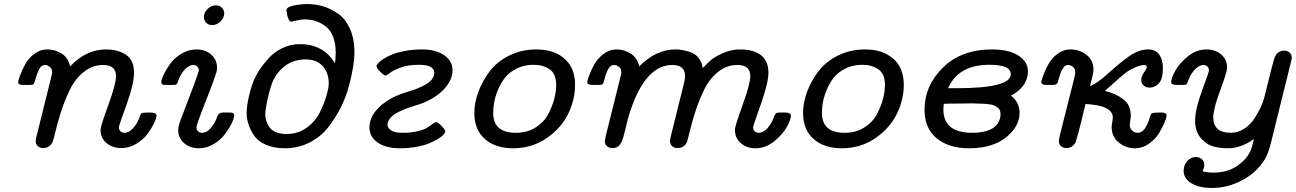

<svg xmlns="http://www.w3.org/2000/svg" viewBox="-20 -720 6344 940"><path d="M68.8 -317.9Q68.8 -324.7 77.4 -348.4Q85.9 -372.1 101.6 -402.1Q117.2 -432.1 146.5 -455.1Q175.8 -478 211.9 -478Q249 -478 281.5 -458Q314 -438 323.2 -395Q401.4 -478 499 -478Q557.1 -478 596.7 -451.9Q636.2 -425.8 636.2 -363.8Q636.2 -309.6 599.1 -206.8Q562 -104 562 -97.2Q562 -85 569.6 -77.4Q577.1 -69.8 588.9 -69.8Q610.8 -69.8 631.8 -92.5Q652.8 -115.2 665 -150.9Q668.9 -164.1 675 -166.5Q681.2 -168.9 704.1 -168.9H716.8Q745.6 -168.9 746.1 -154.8Q746.1 -142.6 734.6 -117.7Q723.1 -92.8 702.6 -64.9Q682.1 -37.1 647.5 -16.1Q612.8 4.9 574.2 4.9Q531.2 4.9 501.7 -19.5Q472.2 -43.9 472.2 -84Q472.2 -102.1 510 -205.1Q547.9 -308.1 547.9 -347.2Q547.9 -402.3 483.9 -401.9Q432.1 -401.9 389.6 -367.4Q347.2 -333 321.5 -279.5Q295.9 -226.1 279.5 -175.5Q263.2 -125 252.2 -79.1Q241.2 -33.2 237.8 -25.9Q223.6 4.9 190.9 4.9Q175.8 4.9 165.3 -4.6Q154.8 -14.2 154.8 -28.8Q154.8 -40 158.2 -49.8L231.9 -347.2Q234.9 -358.4 234.9 -367.2Q234.9 -383.3 223.9 -392.6Q212.9 -401.9 200.2 -401.9Q182.1 -401.9 171.6 -380.9Q161.1 -359.9 154.5 -335.4Q147.9 -311 143.1 -307.1Q139.2 -304.2 124 -304.2H94.2Q68.8 -303.7 68.8 -317.9Z M769.5 -317.9Q769.5 -330.1 781.7 -355.5Q793.9 -380.9 814.2 -408.9Q834.5 -437 869.1 -457.5Q903.8 -478 941.9 -478Q984.9 -478 1013.7 -453.1Q1042.5 -428.2 1042.5 -388.2V-381.8Q1042.5 -364.7 992.2 -237.3Q941.9 -109.9 941.9 -97.2Q941.9 -85 949.7 -77.4Q957.5 -69.8 968.8 -69.8Q992.7 -69.8 1013.2 -94.5Q1033.7 -119.1 1044.9 -151.9Q1051.8 -168.9 1069.8 -168.9H1107.9Q1127 -168.9 1126.5 -154.8Q1126.5 -141.6 1114.5 -116.7Q1102.5 -91.8 1081.5 -63.5Q1060.5 -35.2 1026.1 -14.6Q991.7 5.9 953.6 5.9Q910.6 5.9 881.6 -19Q852.5 -43.9 852.5 -84Q852.5 -100.1 864.7 -133.8Q953.6 -364.7 953.6 -375Q953.6 -386.2 946 -394Q938.5 -401.9 926.8 -401.9Q906.7 -401.9 887.7 -382.8Q868.7 -363.8 856.9 -335.9Q855 -331.1 852.3 -323.5Q849.6 -315.9 848.6 -314Q847.7 -312 844.7 -308.6Q841.8 -305.2 837.6 -304.7Q833.5 -304.2 826.7 -304.2H787.6Q769.5 -303.7 769.5 -317.9ZM978.5 -637.2Q978.5 -658.2 996.1 -676Q1013.7 -693.8 1036.6 -693.8Q1053.7 -693.8 1065.7 -682.9Q1077.6 -671.9 1077.6 -653.8Q1077.6 -632.8 1059.6 -615Q1041.5 -597.2 1018.6 -597.2Q1000.5 -597.2 989.5 -608.6Q978.5 -620.1 978.5 -637.2Z M1187.5 -167Q1187.5 -202.1 1200 -254.2Q1212.4 -306.2 1228.5 -338.9Q1237.3 -358.9 1252.4 -381.3Q1267.6 -403.8 1294.7 -434.3Q1321.8 -464.8 1362.1 -484.4Q1402.3 -503.9 1448.7 -503.9Q1564 -503.9 1619.6 -410.2Q1623.5 -432.1 1623.5 -463.9Q1623.5 -509.8 1609.6 -543Q1595.7 -576.2 1572 -593Q1548.3 -609.9 1523.9 -617.4Q1499.5 -625 1472.7 -625Q1452.6 -625 1430.7 -619.4Q1408.7 -613.8 1405.8 -613.8Q1397.9 -613.8 1391.8 -627.9Q1385.7 -642.1 1384.8 -655.8L1382.3 -669.9Q1382.3 -686 1418.5 -693.1Q1454.6 -700.2 1485.4 -700.2Q1524.4 -700.2 1561.5 -689.2Q1598.6 -678.2 1635 -653.1Q1671.4 -627.9 1693.4 -578.9Q1715.3 -529.8 1715.3 -462.9Q1715.3 -435.1 1709 -393.6Q1702.6 -352.1 1688 -297.6Q1673.3 -243.2 1647 -191.2Q1620.6 -139.2 1584.5 -94Q1548.3 -48.8 1493.9 -21.5Q1439.5 5.9 1374.5 5.9Q1318.4 5.9 1279.1 -12.5Q1239.7 -30.8 1221.2 -60.3Q1202.6 -89.8 1195.1 -116Q1187.5 -142.1 1187.5 -167ZM1278.8 -164.1Q1278.8 -122.1 1302.7 -93Q1326.7 -64 1384.8 -64Q1439 -64 1481.7 -95Q1524.4 -126 1545.9 -169.9Q1567.4 -213.9 1578.4 -251.5Q1589.4 -289.1 1589.4 -313Q1589.4 -362.8 1560.1 -396Q1530.8 -429.2 1476.6 -429.2Q1404.8 -429.2 1357.4 -381.8Q1350.6 -375 1344.5 -367.9Q1338.4 -360.8 1334 -355Q1329.6 -349.1 1325.2 -340.1Q1320.8 -331.1 1317.6 -325.9Q1314.5 -320.8 1311 -310.3Q1307.6 -299.8 1306.2 -295.4Q1304.7 -291 1301 -278.6Q1297.4 -266.1 1296.4 -262Q1295.4 -257.8 1292 -242.9Q1288.6 -228 1287.6 -224.1Q1278.8 -179.2 1278.8 -164.1Z M1788.6 -96.2Q1788.6 -145 1830.6 -189.5Q1872.6 -233.9 1946.3 -261.2Q1948.2 -262.2 1975.8 -270.5Q2003.4 -278.8 2020 -285.4Q2036.6 -292 2059.6 -304Q2082.5 -315.9 2094.5 -331.5Q2106.4 -347.2 2106.4 -365.2Q2106.4 -380.4 2089.4 -391.6Q2072.3 -402.8 2031.2 -402.8Q1978 -402.8 1941.7 -389.4Q1905.3 -376 1888.9 -363Q1872.6 -350.1 1867.2 -350.1Q1860.4 -350.1 1841.8 -368.7Q1823.2 -387.2 1823.2 -396Q1823.2 -400.9 1831.3 -410.4Q1839.4 -419.9 1857.9 -431.9Q1876.5 -443.8 1901.4 -453.9Q1926.3 -463.9 1964.8 -470.9Q2003.4 -478 2046.4 -478Q2113.3 -478 2154.3 -450Q2195.3 -421.9 2195.3 -376Q2195.3 -327.1 2152.3 -282Q2109.4 -236.8 2037.6 -210.9Q2033.7 -209 2009.5 -201.9Q1985.4 -194.8 1966.3 -187.5Q1947.3 -180.2 1925.3 -168.7Q1903.3 -157.2 1890.4 -141.6Q1877.4 -126 1877.4 -107.9Q1877.4 -93.8 1894.5 -81.8Q1911.6 -69.8 1951.2 -69.8Q1993.2 -69.8 2025.9 -77.9Q2058.6 -85.9 2073 -95.9Q2087.4 -106 2098.9 -114Q2110.4 -122.1 2116.2 -122.1Q2124 -122.1 2142.1 -103Q2160.2 -84 2160.2 -76.2Q2160.2 -71.3 2151.9 -61.5Q2143.6 -51.8 2125 -40.3Q2106.4 -28.8 2081.3 -18.3Q2056.2 -7.8 2018.3 -1Q1980.5 5.9 1938.5 5.9Q1869.6 5.9 1829.1 -22.2Q1788.6 -50.3 1788.6 -96.2Z M2302.2 -167Q2302.2 -216.8 2321.8 -270Q2341.3 -323.2 2377.2 -370.6Q2413.1 -418 2473.1 -448Q2533.2 -478 2606.4 -478Q2692.4 -478 2743.9 -432.6Q2795.4 -387.2 2795.4 -305.2Q2795.4 -231.9 2761.5 -162.4Q2727.5 -92.8 2656 -43.5Q2584.5 5.9 2491.2 5.9Q2405.3 5.9 2353.8 -39.6Q2302.2 -85 2302.2 -167ZM2394.5 -168Q2394.5 -69.8 2505.4 -69.8Q2561.5 -69.8 2603 -96.4Q2644.5 -123 2665 -163.1Q2685.5 -203.1 2694.3 -238.5Q2703.1 -273.9 2703.1 -304.2Q2703.1 -358.4 2671.1 -380.6Q2639.2 -402.8 2592.3 -402.8Q2547.4 -402.8 2510.7 -385Q2474.1 -367.2 2453.1 -340.6Q2432.1 -314 2418.2 -280.5Q2404.3 -247.1 2399.4 -219Q2394.5 -190.9 2394.5 -168Z M2855 -317.9Q2855 -324.7 2863.5 -348.4Q2872.1 -372.1 2888.2 -402.1Q2904.3 -432.1 2933.6 -455.1Q2962.9 -478 2999 -478Q3036.1 -478 3068.6 -457Q3101.1 -436 3109.4 -395Q3192.4 -478 3286.1 -478Q3302.2 -478 3317.6 -475.6Q3333 -473.1 3357.7 -465.6Q3382.3 -458 3399.2 -437.5Q3416 -417 3420.9 -387.2Q3445.8 -413.1 3463.4 -428Q3481 -442.9 3520.5 -460.4Q3560.1 -478 3604 -478Q3669.9 -478 3706.1 -449.5Q3742.2 -420.9 3742.2 -363.8Q3742.2 -314.9 3704.6 -209Q3667 -103 3667 -97.2Q3667 -85 3675 -77.4Q3683.1 -69.8 3694.3 -69.8Q3717.3 -69.8 3738.3 -93.5Q3759.3 -117.2 3771 -151.9Q3774.9 -161.6 3779.5 -165.3Q3784.2 -168.9 3794.9 -168.9H3825.2Q3852.1 -168.9 3852.1 -153.8Q3852.1 -135.7 3833 -99.9Q3814 -64 3771.5 -29.1Q3729 5.9 3679.2 5.9Q3636.2 5.9 3607.2 -19Q3578.1 -43.9 3578.1 -84Q3578.1 -103 3615.7 -206.1Q3653.3 -309.1 3653.3 -348.1Q3653.3 -402.3 3589.4 -401.9Q3537.6 -401.9 3494.9 -367.4Q3452.1 -333 3426.8 -279.5Q3401.4 -226.1 3384.8 -175Q3368.2 -124 3357.2 -78.1Q3346.2 -32.2 3343.3 -24.9Q3330.1 4.9 3295.9 4.9Q3280.8 4.9 3270.5 -4.6Q3260.3 -14.2 3260.3 -28.8Q3260.3 -36.6 3264.2 -53.2L3328.1 -310.1Q3334 -331.1 3334 -347.2Q3334 -402.3 3271 -401.9Q3149.9 -401.9 3076.2 -206.1Q3063 -171.9 3053 -133.5Q3043 -95.2 3038.1 -73Q3033.2 -50.8 3025.6 -31.5Q3018.1 -12.2 3007.1 -3.7Q2996.1 4.9 2977.1 4.9Q2961.9 4.9 2951.4 -4.6Q2940.9 -14.2 2940.9 -28.8Q2940.9 -30.8 2947.3 -61L3018.1 -345.2Q3022 -359.4 3022 -367.2Q3022 -383.3 3010.5 -392.6Q2999 -401.9 2986.3 -401.9Q2969.2 -401.9 2958.3 -382.3Q2947.3 -362.8 2941.2 -338.4Q2935.1 -314 2932.1 -310.1Q2928.2 -304.2 2914.1 -304.2H2881.3Q2855 -303.7 2855 -317.9Z M3911.6 -167Q3911.6 -216.8 3931.2 -270Q3950.7 -323.2 3986.6 -370.6Q4022.5 -418 4082.5 -448Q4142.6 -478 4215.8 -478Q4301.8 -478 4353.3 -432.6Q4404.8 -387.2 4404.8 -305.2Q4404.8 -231.9 4370.8 -162.4Q4336.9 -92.8 4265.4 -43.5Q4193.8 5.9 4100.6 5.9Q4014.6 5.9 3963.1 -39.6Q3911.6 -85 3911.6 -167ZM4003.9 -168Q4003.9 -69.8 4114.7 -69.8Q4170.9 -69.8 4212.4 -96.4Q4253.9 -123 4274.4 -163.1Q4294.9 -203.1 4303.7 -238.5Q4312.5 -273.9 4312.5 -304.2Q4312.5 -358.4 4280.5 -380.6Q4248.5 -402.8 4201.7 -402.8Q4156.7 -402.8 4120.1 -385Q4083.5 -367.2 4062.5 -340.6Q4041.5 -314 4027.6 -280.5Q4013.7 -247.1 4008.8 -219Q4003.9 -190.9 4003.9 -168Z M4506.3 -182.1Q4506.3 -300.3 4596.4 -389.2Q4686.5 -478 4838.4 -478Q4917.5 -478 4965.1 -448.5Q5012.7 -418.9 5012.7 -369.1Q5012.7 -347.2 5004.2 -327.1Q4995.6 -307.1 4984.1 -293.9Q4972.7 -280.8 4959.5 -271Q4946.3 -261.2 4939.5 -257.1Q4932.6 -252.9 4929.7 -252Q4971.7 -218.8 4971.7 -168Q4971.7 -101.1 4905.5 -47.6Q4839.4 5.9 4724.6 5.9Q4624.5 5.9 4565.4 -43.2Q4506.3 -92.3 4506.3 -182.1ZM4598.6 -184.1Q4598.6 -70.3 4739.7 -69.8Q4847.7 -69.8 4872.6 -130.9Q4878.4 -144 4878.4 -161.1Q4878.4 -172.4 4874.5 -181.2Q4870.6 -189.9 4862.5 -195.1Q4854.5 -200.2 4846.9 -203.6Q4839.4 -207 4826.4 -209Q4813.5 -210.9 4805.9 -211.4Q4798.3 -211.9 4784.4 -212.4Q4770.5 -212.9 4766.6 -212.9Q4753.4 -213.9 4740.7 -213.9Q4735.8 -213.9 4708.7 -213.4Q4681.6 -212.9 4657.7 -212.9H4633.3Q4629.4 -212.9 4618.9 -212.4Q4608.4 -211.9 4600.6 -211.9Q4598.6 -191.9 4598.6 -184.1ZM4621.6 -288.1H4661.6Q4928.7 -288.1 4928.7 -356.9Q4928.7 -402.8 4824.7 -402.8Q4672.4 -403.3 4621.6 -288.1Z M5078.1 -317.9Q5078.1 -324.7 5086.7 -348.4Q5095.2 -372.1 5110.8 -402.1Q5126.5 -432.1 5155.8 -455.1Q5185.1 -478 5221.2 -478Q5265.1 -478 5299.3 -451.4Q5333.5 -424.8 5333.5 -378.9Q5333.5 -360.8 5316.4 -297.9Q5354.5 -314 5406 -361.1Q5457.5 -408.2 5505.9 -443.1Q5554.2 -478 5601.1 -478Q5637.2 -478 5655.3 -453.1Q5673.3 -428.2 5673.3 -388.2Q5673.3 -333 5653.8 -312Q5634.3 -291 5608.4 -291Q5590.3 -291 5578.9 -301.5Q5567.4 -312 5567.4 -329.1Q5567.4 -347.2 5580.8 -365Q5594.2 -382.8 5594.2 -390.1Q5594.2 -405.3 5572.3 -400.9Q5557.1 -398.9 5541.3 -391.8Q5525.4 -384.8 5513.4 -378.4Q5501.5 -372.1 5481.9 -356Q5462.4 -339.8 5453.9 -332.5Q5445.3 -325.2 5420.9 -303Q5396.5 -280.8 5389.2 -274.9Q5439 -263.7 5477.5 -235.4Q5516.1 -207 5516.1 -154.8Q5516.1 -143.6 5513.7 -129.9Q5511.2 -116.2 5511.2 -108.9Q5511.2 -91.8 5522.7 -80.8Q5534.2 -69.8 5549.3 -69.8Q5570.3 -69.8 5584.2 -89.8Q5598.1 -109.9 5605.7 -135Q5613.3 -160.2 5616.2 -163.1Q5622.1 -168.9 5654.3 -168.9H5666.5Q5691.4 -168.9 5691.4 -154.8Q5691.4 -145 5681.4 -120.6Q5671.4 -96.2 5653.8 -67.1Q5636.2 -38.1 5604.7 -16.1Q5573.2 5.9 5537.1 5.9Q5491.2 5.9 5456.8 -22.5Q5422.4 -50.8 5422.4 -99.1Q5422.4 -106 5425.3 -121.1Q5428.2 -136.2 5428.2 -144Q5428.2 -204.1 5294.4 -210.9Q5252.4 -32.7 5243.2 -19Q5228 4.9 5200.2 4.9Q5185.1 4.9 5174.6 -4.2Q5164.1 -13.2 5164.1 -28.8Q5164.1 -34.7 5169.4 -60.1L5240.2 -340.8Q5244.1 -356.9 5244.1 -367.2Q5244.1 -383.3 5233.2 -392.6Q5222.2 -401.9 5209.5 -401.9Q5203.6 -401.9 5198 -399.4Q5192.4 -397 5187.7 -390.4Q5183.1 -383.8 5180.2 -379.4Q5177.2 -375 5173.3 -364.5Q5169.4 -354 5168 -349.6Q5166.5 -345.2 5162.8 -333Q5159.2 -320.8 5159.2 -318.8Q5154.3 -303.7 5136.2 -304.2H5103.5Q5078.1 -303.7 5078.1 -317.9Z M5713.9 -317.9Q5713.9 -335.9 5732.9 -372.1Q5752 -408.2 5794.4 -443.1Q5836.9 -478 5887.2 -478Q5930.2 -478 5959 -453.1Q5987.8 -428.2 5987.8 -388.2Q5987.8 -368.2 5953.9 -277.6Q5919.9 -187 5919.9 -145Q5919.9 -69.8 6006.8 -69.8Q6041 -69.8 6071.5 -89.8Q6102.1 -109.9 6121.6 -140.4Q6141.1 -170.9 6153.1 -197Q6165 -223.1 6169.9 -243.2Q6215.8 -431.2 6221.2 -440.9Q6235.4 -471.7 6268.1 -472.2Q6283.2 -472.2 6293.7 -462.6Q6304.2 -453.1 6304.2 -437Q6304.2 -432.1 6298.8 -410.2L6202.1 -20Q6189.9 29.8 6172.9 59.1Q6134.8 123 6063 161.6Q5991.2 200.2 5914.1 200.2Q5850.1 200.2 5812.5 177Q5774.9 153.8 5774.9 115.2Q5774.9 88.4 5792.5 68.6Q5810.1 48.8 5835 48.8Q5852.1 48.8 5864 59.3Q5876 69.8 5876 86.9Q5876 100.1 5867.2 118.2Q5890.1 125 5920.9 125Q5990.7 125 6039.3 90.6Q6087.9 56.2 6105 12.2Q6109.9 -2 6119.1 -39.1Q6054.2 5.9 5992.2 5.9Q5949.2 5.9 5915.5 -4.6Q5881.8 -15.1 5856.4 -47.1Q5831.1 -79.1 5831.1 -129.9Q5831.1 -184.1 5865 -276.1Q5898.9 -368.2 5898.9 -375Q5898.9 -387.2 5890.9 -394.5Q5882.8 -401.9 5872.1 -401.9Q5852.1 -401.9 5832 -381.8Q5812 -361.8 5800.8 -334Q5798.8 -330.1 5795.9 -322Q5793 -314 5792.5 -312.5Q5792 -311 5789.1 -308.1Q5786.1 -305.2 5782.5 -304.7Q5778.8 -304.2 5772 -304.2H5741.2Q5713.9 -303.7 5713.9 -317.9Z"/></svg>

Font: CMU Concrete
Style: BoldItalic
Weight: 700
Italic angle: -14.04°
Version: Version 0.7.0